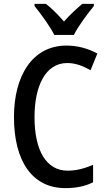

<svg xmlns="http://www.w3.org/2000/svg" viewBox="-20 -960 549 990"><path d="M260 -780H361C383 -825 432 -890 464 -929V-940H404C372 -912 344 -888 310 -849C280 -884 245 -918 217 -940H158V-929C192 -887 238 -824 260 -780ZM327 -635C370 -635 410 -619 447 -598L482 -684C434 -710 380 -725 323 -725C145 -725 52 -566 52 -357C52 -128 147 10 317 10C374 10 419 0 460 -20V-110C417 -92 375 -80 329 -80C219 -80 158 -183 158 -356C158 -514 213 -635 327 -635Z"/></svg>

Font: Noto Sans Gujarati Condensed Medium
Style: Regular
Weight: 500
Width: 3
Designer: Jelle Bosma - Monotype Design Team, Universal Thirst
Foundry: Monotype Imaging Inc.
Version: Version 2.106